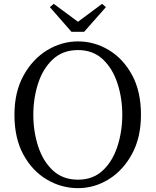

<svg xmlns="http://www.w3.org/2000/svg" viewBox="-20 -961 809 997"><path d="M417 -796H351L239 -924L259 -941L385 -848L510 -941L530 -924ZM385 -28Q463 -28 514 -76Q565 -124 590 -201.5Q615 -279 615 -365Q615 -451 590 -528Q565 -605 514 -653Q463 -701 385 -701Q306 -701 254.5 -653Q203 -605 178 -528Q153 -451 153 -365Q153 -279 178 -201.5Q203 -124 254.5 -76Q306 -28 385 -28ZM385 -746Q470 -746 544.5 -701.5Q619 -657 665.5 -572Q712 -487 712 -365Q712 -247 665.5 -161.5Q619 -76 544.5 -30Q470 16 385 16Q299 16 223.5 -28.5Q148 -73 101.5 -158Q55 -243 55 -365Q55 -483 102 -568.5Q149 -654 224.5 -700Q300 -746 385 -746Z"/></svg>

Font: Han-Nom Khai
Style: Regular
Weight: 400
Version: Version 1.200;June 22, 2023;FontCreator 14.0.0.2814 64-bit